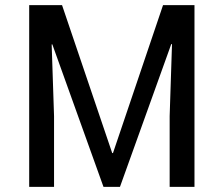

<svg xmlns="http://www.w3.org/2000/svg" viewBox="-20 -731 875 751"><path d="M222.7 -710.9 418.9 -132.3H421.9L617.7 -710.9H740.7V0H643.6V-276.9L652.8 -558.1L649.9 -558.6L449.2 0H384.8L184.6 -557.6L182.1 -557.1L191.4 -276.9V0H94.2V-710.9Z"/></svg>

Font: Ufes Sans
Style: Regular
Weight: 400
Designer: Ricardo Esteves, Filipe Motta, Cassio Ferreira, Ana Quintelato & Breno Mello
Foundry: ProDesignUfes - Ricardo Esteves, Filipe Motta, Cassio Ferreira, Ana Quintelato & Breno Mello (This is a derivative work,
Version: Version 2.0